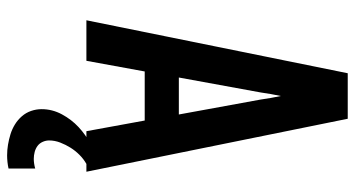

<svg xmlns="http://www.w3.org/2000/svg" viewBox="-249 -526 998 540"><g transform="rotate(90 250.0 -256.0)"><path d="M37 0 186 -735H314L463 0H349L319 -164H181L151 0ZM198 -260H302L260 -490Q258 -504 255.5 -518.5Q253 -533 250 -547Q247 -533 244.5 -518.5Q242 -504 240 -490ZM417 223Q402 223 387 220.5Q372 218 357.5 213.5Q343 209 330 201Q317 193 307 181.5Q297 170 292 155.5Q287 141 287 126Q287 96 301.5 69Q316 42 337.5 22Q359 2 385.5 -12Q412 -26 441 -33V0Q427 8 415.5 19.5Q404 31 395.5 44.5Q387 58 381 73.5Q375 89 375 105Q375 114 379 123Q383 132 390.5 137.5Q398 143 407.5 145.5Q417 148 427 148Q433 148 440 147Q447 146 454 144V219Q445 221 435.5 222Q426 223 417 223Z"/></g></svg>

Font: Iosevka Term
Style: Bold
Weight: 700
Monospace: yes
Designer: Belleve Invis
Foundry: Belleve Invis
Version: Version 30.0.1